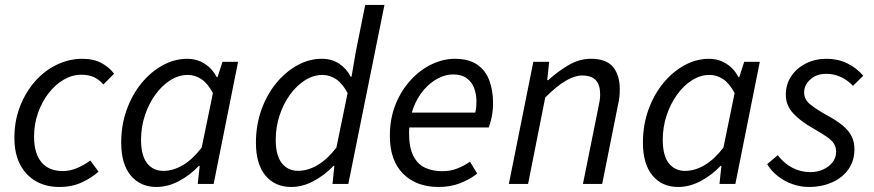

<svg xmlns="http://www.w3.org/2000/svg" viewBox="-20 -732 3477 764"><path d="M216.1 12Q163.3 12 123 -10.9Q82.8 -33.8 60 -77.4Q37.3 -120.9 37.3 -183.4Q37.3 -251.3 59.6 -308.5Q81.9 -365.7 119.6 -408.4Q157.3 -451.1 206.2 -474.6Q255.1 -498 307.8 -498Q352.9 -498 384.2 -480.9Q415.6 -463.9 433.9 -438.7L391.4 -395.9Q374.3 -415.6 353.7 -425.1Q333.2 -434.6 303.4 -434.6Q266.9 -434.6 233.3 -414.8Q199.8 -395.1 173.3 -361Q146.8 -326.9 131.2 -282.3Q115.5 -237.8 115.5 -188.1Q115.5 -122.7 144.4 -87.1Q173.3 -51.4 230.4 -51.4Q260.5 -51.4 289.6 -64.5Q318.8 -77.5 339.1 -93.4L372.1 -49.1Q345.7 -25 306.2 -6.5Q266.8 12 216.1 12Z M602.3 12Q538.6 12 500.4 -33.5Q462.3 -79.1 462.3 -164.3Q462.3 -234.5 484.1 -295.1Q505.9 -355.7 543.1 -401.1Q580.3 -446.4 627.4 -472.2Q674.5 -498 724.7 -498Q763.8 -498 794.7 -478.1Q825.6 -458.3 842.7 -424.7H845.5L865.3 -486H927.4L830.1 0H766.9L774.6 -71.9H771.2Q736.1 -34.7 691.9 -11.4Q647.7 12 602.3 12ZM630 -52Q669 -52 707.9 -75Q746.8 -98 782.6 -144.7L827.2 -361.6Q806.6 -400.5 781.1 -417.2Q755.6 -433.9 727.6 -433.9Q691.2 -433.9 657.7 -412.7Q624.1 -391.5 598 -355.2Q571.8 -318.8 556.5 -272.5Q541.2 -226.3 541.2 -175.8Q541.2 -113.3 565.1 -82.7Q589.1 -52 630 -52Z M1138.4 12Q1074.3 12 1036.3 -33.5Q998.4 -78.9 998.4 -164.4Q998.4 -234.2 1020.1 -294.9Q1041.7 -355.6 1079.2 -401.2Q1116.7 -446.7 1163.6 -472.4Q1210.5 -498.1 1260.6 -498.1Q1300.2 -498.1 1329.5 -478.7Q1358.8 -459.2 1375.5 -426.9H1378.8L1395.1 -522.2L1433.2 -712.4H1509.8L1366 0H1303L1310.6 -72.1H1307.3Q1271.8 -35 1227.8 -11.5Q1183.9 12 1138.4 12ZM1166.1 -52.3Q1205.1 -52.3 1243.8 -75.1Q1282.4 -97.9 1318.6 -144.8L1363.2 -361.7Q1342.2 -400.7 1316.9 -417.2Q1291.6 -433.8 1263.7 -433.8Q1227.2 -433.8 1193.6 -412.6Q1160 -391.3 1133.9 -355.2Q1107.8 -319.2 1092.5 -272.8Q1077.2 -226.4 1077.2 -175.6Q1077.2 -113.2 1101.4 -82.7Q1125.5 -52.3 1166.1 -52.3Z M1725.4 12Q1636.6 12 1583.9 -40.8Q1531.3 -93.5 1531.3 -191.4Q1531.3 -260 1553.8 -316Q1576.3 -372 1613.7 -412.8Q1651 -453.6 1697 -475.8Q1742.9 -498 1790.1 -498Q1845.4 -498 1878.8 -474.9Q1912.1 -451.9 1927 -412.1Q1941.9 -372.2 1941.9 -322Q1941.9 -302.3 1939.5 -284.8Q1937.1 -267.2 1933.2 -251.9Q1929.3 -236.7 1925 -224.8H1588.4L1596.2 -283.9H1871.1Q1874.1 -296.5 1875 -306.1Q1875.9 -315.7 1875.9 -328Q1875.9 -355.9 1867.1 -380.4Q1858.2 -405 1837.6 -420.4Q1817 -435.8 1782 -435.8Q1753 -435.8 1722.2 -419.7Q1691.4 -403.6 1665.6 -373.5Q1639.8 -343.3 1623.8 -300Q1607.7 -256.7 1607.7 -203.2Q1607.7 -144.5 1624.9 -111.3Q1642.1 -78.1 1671.9 -64.4Q1701.7 -50.8 1739.6 -50.8Q1772.1 -50.8 1799.5 -61.5Q1826.8 -72.1 1850.1 -88.7L1878.9 -41.2Q1850 -18.4 1811.5 -3.2Q1773 12 1725.4 12Z M2004.8 0 2102.2 -486.1H2165.2L2157.6 -413.2H2161.6Q2201.1 -448.9 2243.5 -473.5Q2285.9 -498.1 2330.7 -498.1Q2392.7 -498.1 2419.4 -465.6Q2446.2 -433.1 2446.2 -376.9Q2446.2 -359.7 2444.5 -344.8Q2442.8 -329.9 2438.2 -310L2376.2 0H2299.6L2360.1 -300.1Q2364.4 -319.8 2366.3 -331.9Q2368.1 -344 2368.1 -356.8Q2368.1 -394.2 2350.8 -412.9Q2333.5 -431.6 2295.8 -431.6Q2267.2 -431.6 2231.4 -410.8Q2195.6 -390.1 2149.6 -344L2081.3 0Z M2678.3 12Q2614.6 12 2576.4 -33.5Q2538.3 -79.1 2538.3 -164.3Q2538.3 -234.5 2560.1 -295.1Q2581.9 -355.7 2619.1 -401.1Q2656.3 -446.4 2703.4 -472.2Q2750.5 -498 2800.7 -498Q2839.8 -498 2870.7 -478.1Q2901.6 -458.3 2918.7 -424.7H2921.5L2941.3 -486H3003.4L2906.1 0H2842.9L2850.6 -71.9H2847.2Q2812.1 -34.7 2767.9 -11.4Q2723.7 12 2678.3 12ZM2706 -52Q2745 -52 2783.9 -75Q2822.8 -98 2858.6 -144.7L2903.2 -361.6Q2882.6 -400.5 2857.1 -417.2Q2831.6 -433.9 2803.6 -433.9Q2767.2 -433.9 2733.7 -412.7Q2700.1 -391.5 2674 -355.2Q2647.8 -318.8 2632.5 -272.5Q2617.2 -226.3 2617.2 -175.8Q2617.2 -113.3 2641.1 -82.7Q2665.1 -52 2706 -52Z M3198.2 12Q3165.7 12 3133.8 0.9Q3101.9 -10.3 3075.5 -30.8Q3049.1 -51.4 3032.8 -78.9L3074.9 -114.5Q3098.2 -83.1 3131.7 -65.1Q3165.3 -47.1 3204.4 -47.1Q3232 -47.1 3255.4 -57.6Q3278.9 -68.1 3293 -86.4Q3307.1 -104.6 3307.1 -127.9Q3307.1 -145.9 3298.7 -159.7Q3290.3 -173.4 3269.1 -188.2Q3247.9 -202.9 3210.5 -224.2Q3164.6 -250.3 3135.8 -281.5Q3106.9 -312.7 3106.9 -355.4Q3106.9 -397.1 3128.8 -429.4Q3150.8 -461.7 3187.6 -479.9Q3224.5 -498.1 3268.5 -498.1Q3313.9 -498.1 3350.8 -480.3Q3387.8 -462.6 3415 -430.7L3374.2 -390.4Q3353.9 -412.2 3326.8 -425.2Q3299.7 -438.2 3267.2 -438.2Q3229.3 -438.2 3204.5 -416Q3179.8 -393.9 3179.8 -364.3Q3179.8 -335.7 3204.5 -316.2Q3229.3 -296.6 3266.1 -275.8Q3307.2 -253.9 3332.1 -233.5Q3357 -213.1 3368.5 -190.1Q3380 -167.1 3380 -138.3Q3380 -92.7 3356.3 -58.8Q3332.6 -24.9 3291.2 -6.5Q3249.8 12 3198.2 12Z"/></svg>

Font: Source Sans 3
Style: Italic
Weight: 200
Italic angle: -11°
Designer: Paul D. Hunt
Foundry: Adobe
Version: Version 3.046;hotconv 1.0.118;makeotfexe 2.5.65603